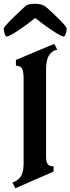

<svg xmlns="http://www.w3.org/2000/svg" viewBox="-76 -1005 376 1025"><path d="M50 -128V-585Q50 -622 42 -638Q34 -654 9 -654V-685L214 -771L230 -739Q208 -739 188 -713Q170 -688 170 -637V-167Q170 -140 179 -128.5Q188 -117 210 -117V-89Q7 0 6 0L-10 -32Q-2 -32 9.5 -39Q21 -46 29 -55Q50 -79 50 -128ZM277 -832Q271 -810 264 -810Q252 -810 205.5 -840.5Q159 -871 112 -909Q65 -871 18.5 -840.5Q-28 -810 -40 -810Q-47 -810 -51.5 -826Q-56 -842 -56 -849.5Q-56 -857 -47.5 -867Q-39 -877 -25 -891.5Q-11 -906 3 -919Q45 -958 58.5 -971.5Q72 -985 109.5 -985Q147 -985 167 -970Q198 -944 239 -903Q280 -862 280 -852Q280 -842 277 -832Z"/></svg>

Font: Pirata One
Style: Regular
Weight: 400
Designer: Rodrigo Fuenzalida, Nicolas Massi
Foundry: Rodrigo Fuenzalida, Nicolas Massi
Version: Version 1.001